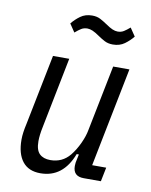

<svg xmlns="http://www.w3.org/2000/svg" viewBox="-83 -787 677 861"><g transform="rotate(10 255.0 -356.5)"><path d="M199 -516 135 -194Q127 -156 127 -128Q127 -88 144.5 -71Q162 -54 194 -54Q248 -54 282 -95Q303 -121 318.5 -154.5Q334 -188 339 -216L399 -516H473L383 -64H447L434 0H356Q307 0 307 -47Q307 -55 308 -62Q309 -69 311 -77L316 -101H306Q263 12 160 12Q106 12 78.5 -23Q51 -58 51 -122Q51 -138 53.5 -156Q56 -174 61 -196L125 -516ZM380 -613Q358 -613 342 -621.5Q326 -630 313 -639Q293 -653 280 -658.5Q267 -664 256 -664Q240 -664 228 -656.5Q216 -649 201 -636L176 -673Q192 -693 214 -709Q236 -725 267 -725Q289 -725 305 -716.5Q321 -708 334 -699Q354 -685 367 -679.5Q380 -674 391 -674Q407 -674 419 -681.5Q431 -689 446 -702L471 -665Q455 -645 433 -629Q411 -613 380 -613Z"/></g></svg>

Font: IBM Plex Sans Condensed
Style: Italic
Weight: 400
Width: 3
Italic angle: -11°
Designer: Mike Abbink, Paul van der Laan, Pieter van Rosmalen
Foundry: Bold Monday
Version: Version 1.3